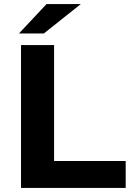

<svg xmlns="http://www.w3.org/2000/svg" viewBox="-20 -921 644 941"><path d="M83 -700H245V-132H596V0H83ZM208 -901H376L195 -757H73Z"/></svg>

Font: Idrija
Style: Bold
Weight: 700
Designer: Julieta Ulanovsky
Foundry: Julieta Ulanovsky
Version: Version 7.200